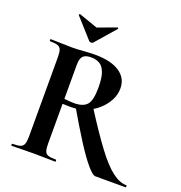

<svg xmlns="http://www.w3.org/2000/svg" viewBox="-143 -934 996 1056"><g transform="rotate(20 355.0 -405.5)"><path d="M530 0Q515 0 481.5 -39Q448 -78 401 -151.5Q354 -225 295 -327L387 -356Q467 -230 523.5 -154.5Q580 -79 624 -45.5Q668 -12 708 -12Q710 -12 710 -6Q710 0 708 0Q638 0 594 0Q550 0 530 0ZM302 -628Q394 -628 444.5 -594.5Q495 -561 495 -501Q495 -463 476.5 -429Q458 -395 427.5 -368.5Q397 -342 358.5 -327Q320 -312 280 -312Q266 -312 251.5 -312Q237 -312 225 -313V-81Q225 -52 230 -37Q235 -22 250 -17Q265 -12 296 -12Q298 -12 298 -6Q298 0 296 0Q270 0 238 -1Q206 -2 168 -2Q132 -2 99.5 -1Q67 0 41 0Q38 0 38 -6Q38 -12 41 -12Q72 -12 87 -17Q102 -22 107.5 -37Q113 -52 113 -81V-544Q113 -573 108 -587.5Q103 -602 88 -607.5Q73 -613 42 -613Q40 -613 40 -619Q40 -625 42 -625Q68 -625 100 -623.5Q132 -622 168 -622Q198 -622 233.5 -625Q269 -628 302 -628ZM380 -463Q380 -522 368 -553Q356 -584 335 -595.5Q314 -607 287 -607Q264 -607 250.5 -600.5Q237 -594 231 -579.5Q225 -565 225 -542V-342Q239 -340 255 -339Q271 -338 283 -338Q336 -338 358 -364Q380 -390 380 -463ZM245 -687 142 -802Q141 -805 144 -808Q147 -811 148 -809L257 -771L365 -811Q367 -812 369.5 -809Q372 -806 370 -804L268 -687Q264 -683 257 -683Q250 -683 245 -687Z"/></g></svg>

Font: Cormorant Light
Style: Bold
Weight: 700
Version: Version 4.000